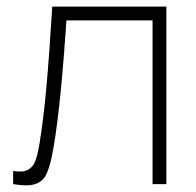

<svg xmlns="http://www.w3.org/2000/svg" viewBox="-20 -560 596 584"><path d="M20 -40Q49 -35 64.8 -43.5Q80.5 -52 87.5 -70.5Q94.5 -89 100 -122Q112 -196 120.8 -291Q129.5 -386 139 -540H486V0H444V-498H182L180 -468.5Q161.5 -202 138 -86Q130 -47 119.5 -27Q109 -7 86 0.2Q63 7.5 20 0Z"/></svg>

Font: Hauora
Style: Regular
Weight: 400
Designer: Wayne Shih
Foundry: WCYS
Version: Version 1.001